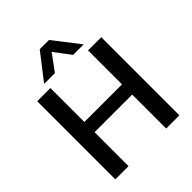

<svg xmlns="http://www.w3.org/2000/svg" viewBox="-232 -983 1119 1119"><g transform="rotate(-45 327.0 -424.0)"><path d="M288 -848H364L489 -687H402L326 -788L252 -687H163ZM63 -644H172V-364H482V-644H591V0H482V-280H172V0H63Z"/></g></svg>

Font: Kanit
Style: Regular
Weight: 400
Designer: Katatrad Team
Foundry: Cadson Demak
Version: Version 1.001